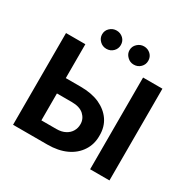

<svg xmlns="http://www.w3.org/2000/svg" viewBox="-193 -1117 1328 1318"><g transform="rotate(30 470.5 -458.0)"><path d="M170.4 -336.9V-458.5H343.8Q430.2 -458.5 493.2 -430.7Q555.7 -401.9 589.8 -352.1Q624.5 -301.3 623.5 -232.4Q624.5 -163.6 589.8 -111.3Q555.7 -58.6 493.2 -29.3Q430.2 0 343.8 0H72.3V-727.1H225.6V-123.5H343.8Q385.3 -123.5 413.6 -138.7Q441.9 -153.3 457 -179.2Q471.7 -204.6 471.2 -233.9Q471.7 -276.4 439 -307.1Q406.2 -336.9 343.8 -336.9ZM683.1 -727.1H836.4V0H683.1ZM313 -793Q291 -814.5 291 -843.8Q291 -874.5 313 -895Q335.4 -916 365.7 -916Q396 -916 418.5 -895Q439.5 -874.5 439.5 -843.8Q439.5 -814 418.5 -793Q397 -771.5 365.7 -771.5Q334.5 -771.5 313 -793ZM583 -771.5Q552.2 -771.5 530.8 -793Q508.3 -814.5 508.3 -843.8Q508.3 -874 530.8 -895Q553.2 -916 583 -916Q613.3 -916 635.7 -895Q656.7 -874.5 656.7 -843.8Q656.7 -814 635.7 -793Q614.3 -771.5 583 -771.5Z"/></g></svg>

Font: My Font
Style: Bold
Weight: 500
Designer: Rasmus Andersson
Foundry: rsms
Version: Version 0.001